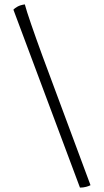

<svg xmlns="http://www.w3.org/2000/svg" viewBox="-20 -767 472 874"><path d="M344 87 41 -723Q46 -729 59 -736.5Q72 -744 93 -747Q100 -720 121.5 -657.5Q143 -595 173 -513L392 76Q385 80 372 83.5Q359 87 344 87Z"/></svg>

Font: Texturina 72pt Light
Style: Regular
Weight: 300
Designer: Guillermo Torres Carreño
Foundry: Omnibus-Type
Version: Version 1.002; ttfautohint (v1.8.3)